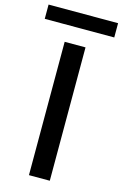

<svg xmlns="http://www.w3.org/2000/svg" viewBox="-197 -955 648 1014"><g transform="rotate(15 127.0 -448.5)"><path d="M70 0V-729H184V0ZM-63 -819V-897H317V-819Z"/></g></svg>

Font: Mona Sans SemiExpanded Medium
Style: Regular
Weight: 500
Width: 6
Designer: Deni Anggara
Foundry: GitHub
Version: Version 2.000